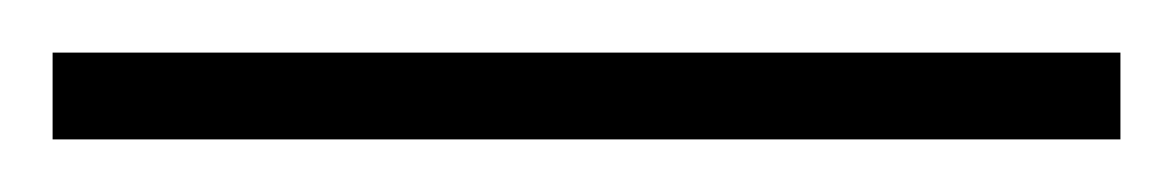

<svg xmlns="http://www.w3.org/2000/svg" viewBox="-22 71 446 73"><path d="M404 124H-2V91H404Z"/></svg>

Font: Noto Sans ExtraLight
Style: Regular
Weight: 200
Designer: Monotype Design Team
Foundry: Monotype Imaging Inc.
Version: Version 2.007